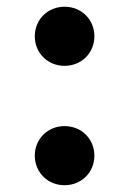

<svg xmlns="http://www.w3.org/2000/svg" viewBox="-20 -541 384 571"><path d="M171.9 9.8C222.2 9.8 260.7 -28.3 260.7 -78.1C260.7 -127.9 222.2 -166 171.9 -166C122.1 -166 83.5 -127.9 83.5 -78.1C83.5 -28.3 122.1 9.8 171.9 9.8ZM171.9 -345.2C222.2 -345.2 260.7 -383.3 260.7 -433.1C260.7 -482.9 222.2 -521 171.9 -521C122.1 -521 83.5 -482.9 83.5 -433.1C83.5 -383.3 122.1 -345.2 171.9 -345.2Z"/></svg>

Font: Raveo
Style: Bold
Weight: 700
Designer: Jakub Foglar, Rasmus Andersson (Inter)
Foundry: Jakubfoglar.com
Version: Version 1.100;Glyphs 3.2.3 (3260)